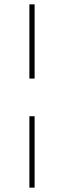

<svg xmlns="http://www.w3.org/2000/svg" viewBox="-20 -790 294 882"><path d="M115 -770H139V-429H115ZM115 -256H139V72H115Z"/></svg>

Font: Exo Thin
Style: Regular
Weight: 250
Designer: Natanael Gama
Foundry: Natanael Gama
Version: Version 1.500; ttfautohint (v1.6)